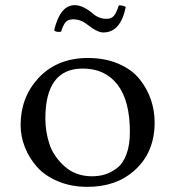

<svg xmlns="http://www.w3.org/2000/svg" viewBox="-20 -715 680 745"><path d="M394 -642Q411 -642 421 -652.5Q431 -663 441 -694Q457 -695 468 -688Q448 -589 381 -589Q357 -589 317 -621Q293 -640 263 -640Q244 -640 234.5 -629Q225 -618 217 -592Q198 -589 190 -597Q213 -695 270 -695Q302 -695 342 -661Q364 -642 394 -642ZM60 -230Q60 -337 129 -412Q202 -490 321 -490Q388 -490 440 -467.5Q492 -445 521.5 -408Q551 -371 565.5 -328.5Q580 -286 580 -240Q580 -122 500 -52Q430 10 319 10Q256 10 205 -11.5Q154 -33 123.5 -67.5Q93 -102 76.5 -144Q60 -186 60 -230ZM301 -449Q156 -449 156 -255Q156 -205 171.5 -157Q187 -109 230 -70Q273 -31 337 -31Q364 -31 387 -38Q410 -45 433.5 -62.5Q457 -80 470.5 -116Q484 -152 484 -203Q484 -324 436 -386.5Q388 -449 301 -449Z"/></svg>

Font: Linux Libertine Mono O
Style: Mono
Weight: 400
Designer: Philipp H. Poll
Foundry: Philipp H. Poll
Version: Version 5.1.7